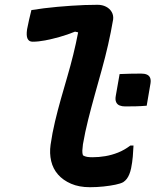

<svg xmlns="http://www.w3.org/2000/svg" viewBox="-20 -775 649 801"><path d="M111 -733Q136 -737 163.5 -740.5Q191 -744 219.5 -746.5Q248 -749 276.5 -751Q305 -753 333 -754Q361 -755 387 -755Q407 -755 422.5 -747Q438 -739 446 -725Q454 -711 452 -694Q443 -641 431 -588.5Q419 -536 404.5 -484Q390 -432 375.5 -380Q361 -328 348 -276.5Q335 -225 326 -173Q324 -158 323.5 -147Q323 -136 326 -127Q334 -122 343.5 -120.5Q353 -119 366 -119Q392 -119 419 -123.5Q446 -128 472.5 -138.5Q499 -149 524 -168H537Q536 -145 534 -121.5Q532 -98 527 -73Q524 -59 519.5 -48Q515 -37 509 -29Q503 -21 494 -15Q483 -9 461.5 -4.5Q440 0 412 3Q384 6 355 6Q310 6 276.5 -8.5Q243 -23 222 -47Q201 -71 193.5 -103Q186 -135 191 -171Q198 -220 209.5 -268Q221 -316 234 -362Q247 -408 260.5 -454Q274 -500 285.5 -546.5Q297 -593 306 -640L293 -643Q261 -630 229 -621Q197 -612 168.5 -606.5Q140 -601 116 -601Q101 -601 95 -613.5Q89 -626 93 -653Q97 -673 101.5 -693.5Q106 -714 111 -733ZM592 -334Q568 -332 546.5 -331.5Q525 -331 502 -331Q489 -331 479 -335Q469 -339 464.5 -349Q460 -359 463 -375L479 -466Q502 -467 524 -467.5Q546 -468 569 -468Q583 -468 592.5 -464Q602 -460 606 -451Q610 -442 608 -428Z"/></svg>

Font: Rec Mono Semicasual
Style: Bold Italic
Weight: 700
Italic angle: -10°
Version: Version 1.085; ttfautohint (v1.8.4.7-5d5b)